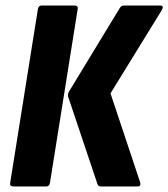

<svg xmlns="http://www.w3.org/2000/svg" viewBox="-20 -675 609 695"><path d="M346 0Q336 0 333 -8L227 -324Q224 -334 230 -344L413 -645Q419 -655 428 -655H559Q575 -655 566 -639L380 -337L487 -16Q492 0 477 0ZM29 0Q14 0 17 -14L117 -641Q119 -655 131 -655H250Q264 -655 261 -641L161 -14Q159 0 147 0Z"/></svg>

Font: Sofia Sans Condensed Black
Style: Italic
Weight: 900
Italic angle: -9°
Version: Version 4.100